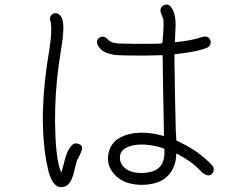

<svg xmlns="http://www.w3.org/2000/svg" viewBox="-20 -797 1040 826"><path d="M291 -173.8Q300.8 -183.6 314.5 -178.7Q327.1 -175.8 331.1 -168.5Q335 -161.1 332 -152.3Q329.1 -143.6 325.7 -135.3Q322.3 -127 317.4 -118.2Q311.5 -108.4 310.5 -104.5Q307.6 -95.7 302.7 -74.7Q297.9 -53.7 293 -38.1Q288.1 -22.5 279.3 -10.7Q273.4 -2 265.6 2.4Q257.8 6.8 248 7.8Q228.5 10.7 213.9 -5.9Q192.4 -29.3 179.7 -101.6Q143.6 -303.7 192.4 -584Q204.1 -662.1 199.2 -693.4Q199.2 -696.3 198.2 -702.1Q191.4 -718.8 198.2 -728.5Q203.1 -737.3 213.9 -739.7Q224.6 -742.2 233.4 -735.4Q259.8 -718.8 250 -638.7V-632.8Q247.1 -609.4 240.2 -567.9Q233.4 -526.4 232.4 -515.6Q215.8 -392.6 216.8 -268.6Q218.8 -128.9 237.3 -71.3Q240.2 -62.5 244.1 -54.7Q248 -66.4 253.9 -89.8Q259.8 -117.2 268.1 -138.2Q276.4 -159.2 291 -173.8ZM893.6 -85Q901.4 -75.2 898.9 -63Q896.5 -50.8 886.7 -44.9Q873 -38.1 857.4 -49.8Q854.5 -50.8 847.7 -56.6L841.8 -63.5Q796.9 -108.4 738.3 -136.7Q738.3 -102.5 725.6 -75.2Q712.9 -46.9 688.5 -28.8Q664.1 -10.7 627.9 -4.9Q582 2.9 539.1 -7.8Q496.1 -18.6 469.7 -49.8Q437.5 -86.9 446.3 -134.8Q455.1 -182.6 498 -206.1Q571.3 -243.2 685.5 -211.9Q680.7 -451.2 679.7 -559.6Q599.6 -556.6 516.6 -558.6Q491.2 -559.6 479.5 -560.1Q467.8 -560.5 446.8 -566.9Q425.8 -573.2 414.1 -585Q406.2 -591.8 401.4 -601.6Q395.5 -611.3 397.9 -621.6Q400.4 -631.8 412.1 -637.7H413.1Q429.7 -643.6 444.3 -627Q452.1 -619.1 457 -617.2Q466.8 -612.3 481.4 -610.8Q496.1 -609.4 505.9 -609.4L557.6 -608.4Q657.2 -608.4 671.9 -609.4Q674.8 -610.4 677.7 -613.3Q679.7 -615.2 679.7 -618.2Q679.7 -633.8 681.6 -642.6Q684.6 -694.3 683.6 -708Q683.6 -714.8 676.8 -729.5Q669.9 -746.1 669.9 -752.9Q671.9 -770.5 688 -775.9Q704.1 -781.2 713.9 -768.6Q740.2 -740.2 734.4 -664.1Q732.4 -624 732.4 -615.2Q806.6 -623 842.8 -635.7Q874 -647.5 883.8 -626Q888.7 -616.2 884.8 -606Q880.9 -595.7 871.1 -591.8Q834 -576.2 761.7 -567.4Q747.1 -565.4 730.5 -563.5V-540Q731.4 -514.6 731.4 -484.4Q732.4 -386.7 736.3 -231.4Q738.3 -210.9 738.3 -199.2Q738.3 -196.3 738.3 -193.4Q741.2 -191.4 754.9 -184.6Q834 -147.5 893.6 -85ZM687.5 -151.4Q687.5 -152.3 687.5 -154.3Q687.5 -156.2 685.5 -157.2Q682.6 -158.2 678.7 -160.2H679.7Q668 -164.1 656.2 -167Q628.9 -172.9 605.5 -174.8Q548.8 -177.7 517.6 -158.2Q498 -146.5 496.1 -124Q494.1 -101.6 506.8 -85Q530.3 -53.7 585.9 -52.7Q634.8 -52.7 661.1 -73.2Q689.5 -95.7 687.5 -151.4Z"/></svg>

Font: irohamaru Light
Style: Regular
Weight: 200
Designer: [Source Han Sans]
Ryoko NISHIZUKA  (kana & ideographs); Paul D. Hunt (Latin, Greek & Cyrillic); Wenlong ZHANG  (bopomofo
Version: Version 1.01